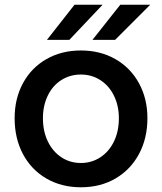

<svg xmlns="http://www.w3.org/2000/svg" viewBox="-20 -783 687 814"><path d="M42 -282Q42 -365 77.5 -430.5Q113 -496 177 -532.5Q241 -569 323 -569Q405 -569 469 -532.5Q533 -496 569 -430.5Q605 -365 605 -282Q605 -197 569.5 -130.5Q534 -64 470 -26.5Q406 11 323 11Q241 11 177 -26Q113 -63 77.5 -129.5Q42 -196 42 -282ZM484 -282Q484 -334 463.5 -376.5Q443 -419 406 -443Q369 -467 323 -467Q277 -467 240 -443.5Q203 -420 182.5 -377.5Q162 -335 162 -282Q162 -226 183 -183Q204 -140 240.5 -116Q277 -92 323 -92Q369 -92 406 -116.5Q443 -141 463.5 -184Q484 -227 484 -282ZM274 -614H179L296 -763H415ZM468 -614H372L490 -763H617Z"/></svg>

Font: Open Sauce Sans SemiBold
Style: Regular
Weight: 600
Designer: Alfredo Marco Pradil
Foundry: Creative Sauce Fz LLC
Version: Version 1.477